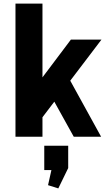

<svg xmlns="http://www.w3.org/2000/svg" viewBox="-20 -760 589 1067"><path d="M97 -172 374 -540H544L196 -82ZM66 -740H216V0H66ZM249 -254 357 -336 542 0H390ZM359 50V174L304 287L247 269L284 103L346 185H226V50Z"/></svg>

Font: Pathway Extreme SemiCondensed
Style: Bold
Weight: 700
Width: 4
Version: Version 1.001;gftools[0.9.26]